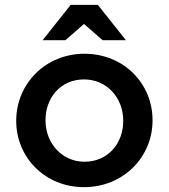

<svg xmlns="http://www.w3.org/2000/svg" viewBox="-20 -761 697 793"><path d="M327 12C490 12 610 -113 610 -263V-265C610 -416 491 -539 329 -539C167 -539 47 -414 47 -263V-261C47 -111 166 12 327 12ZM329 -93C235 -93 168 -171 168 -263V-265C168 -357 230 -433 327 -433C422 -433 489 -356 489 -263V-261C489 -170 427 -93 329 -93ZM272 -741 156 -595H250L327 -662L404 -595H500L384 -741Z"/></svg>

Font: Mission Medium
Style: Regular
Weight: 500
Version: Version 1.000;FEAKit 1.0